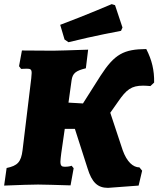

<svg xmlns="http://www.w3.org/2000/svg" viewBox="-37 -892 765 928"><path d="M294 -688C418 -719 548 -743 548 -743L555 -759L519 -867L503 -872C503 -872 377 -818 254 -772L275 -701ZM670 -655C561 -654 517 -631 449 -526L364 -392L294 -396L309 -504C314 -538 329 -550 378 -562L389 -652C296 -649 244 -647 220 -647C210 -647 126 -648 69 -648L55 -572L65 -559C70 -559 82 -560 92 -560C110 -560 116 -557 116 -539C116 -533 115 -524 114 -513L72 -166C65 -109 48 -91 -5 -80L-17 5C58 2 116 0 147 0C168 0 241 2 304 4L319 -79L309 -91C305 -89 293 -86 276 -86C261 -86 255 -91 255 -111C255 -120 257 -133 259 -151L276 -269H325L386 -79C407 -10 435 16 485 16L633 5L650 -67L637 -83C606 -83 576 -110 556 -166L496 -347L534 -401C574 -459 598 -478 655 -478C666 -478 677 -477 690 -476L708 -493C709 -553 697 -602 670 -655Z"/></svg>

Font: Alegreya SC Black
Style: Italic
Weight: 900
Italic angle: -7°
Designer: Juan Pablo del Peral
Foundry: Huerta Tipografica
Version: Version 2.007;PS 002.007;hotconv 1.0.88;makeotf.lib2.5.64775